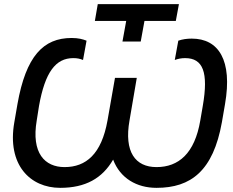

<svg xmlns="http://www.w3.org/2000/svg" viewBox="-20 -895 1121 925"><path d="M270 10C392 10 473 -36 525 -126C559 -36 639 10 734 10C900 10 1007 -72 1049 -306L1064 -393C1101 -605 1033 -709 904 -709C881 -709 859 -706 839 -699L822 -606C838 -612 854 -615 872 -615C958 -615 985 -547 957 -385L945 -315C918 -155 840 -90 734 -90C632 -90 577 -163 604 -315L639 -520H534L498 -315C469 -152 394 -90 291 -90C196 -90 130 -157 157 -315L168 -385C197 -547 248 -615 333 -615C352 -615 366 -612 380 -606L397 -699C379 -706 358 -712 325 -712C189 -712 105 -625 64 -393L49 -306C13 -101 125 10 270 10ZM570 -695H658L676 -794H827L842 -875H451L437 -794H588Z"/></svg>

Font: Fixel Display Medium
Style: Italic
Weight: 500
Italic angle: -10°
Designer: AlfaBravo + MacPaw
Foundry: Kyrylo Tkachov, Marchela Mozhyna, Serhii Makarenko, Maria Weinstein, Zakhar Kryvoshyya
Version: Version 1.210;Glyphs 3.2 (3217)